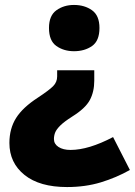

<svg xmlns="http://www.w3.org/2000/svg" viewBox="-20 -583 545 776"><path d="M361 -257Q361 -212 343 -178.5Q325 -145 272 -112Q239 -91 223.5 -75.5Q208 -60 203 -47.5Q198 -35 198 -21Q198 -1 216.5 11Q235 23 265 23Q338 23 437 -29L505 104Q450 135 387.5 154Q325 173 251 173Q140 173 79 124Q18 75 18 -5Q18 -63 45 -106Q72 -149 134 -189Q178 -218 194.5 -234.5Q211 -251 211 -274V-299H361ZM382 -470Q382 -418 352 -397Q322 -376 279 -376Q238 -376 208 -397Q178 -418 178 -470Q178 -520 208 -541.5Q238 -563 279 -563Q322 -563 352 -541.5Q382 -520 382 -470Z"/></svg>

Font: Noto Sans Cherokee Black
Style: Regular
Weight: 900
Designer: Monotype Design Team
Foundry: Monotype Imaging Inc.
Version: Version 2.001; ttfautohint (v1.8.4.7-5d5b)